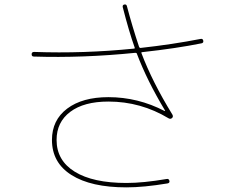

<svg xmlns="http://www.w3.org/2000/svg" viewBox="-20 -810 1040 850"><path d="M129.9 -559.6Q120.1 -559.6 120.1 -569.8Q120.1 -580.1 130.9 -580.1Q350.6 -572.3 572.3 -594.7Q578.1 -594.7 576.2 -599.6Q550.8 -670.9 523.4 -778.3Q521.5 -788.1 530.3 -790Q540 -792 542 -782.2Q565.4 -693.4 595.7 -602.5Q597.7 -597.7 601.6 -597.7Q743.2 -613.3 868.2 -637.7Q877.9 -639.6 879.9 -629.9Q881.8 -620.1 872.1 -618.2Q760.7 -595.7 609.4 -579.1Q604.5 -579.1 606.4 -574.2Q654.3 -447.3 743.2 -302.7Q748 -293.9 742.2 -288.1Q735.4 -281.2 726.6 -286.1Q603.5 -360.4 460 -360.4Q351.6 -360.4 291 -314.9Q230.5 -269.5 230.5 -190.4Q230.5 -99.6 311 -49.8Q391.6 0 540 0Q614.3 0 717.8 -17.6Q727.5 -19.5 730 -9.8Q732.4 0 721.7 2Q616.2 19.5 540 19.5Q382.8 19.5 296.4 -35.2Q210 -89.8 210 -190.4Q210 -278.3 277.3 -329.1Q344.7 -379.9 460 -379.9Q590.8 -379.9 709 -318.4L710.9 -319.3V-320.3Q630.9 -453.1 585.9 -572.3Q585 -576.2 579.1 -576.2Q346.7 -552.7 129.9 -559.6Z"/></svg>

Font: Rounded-X Mgen+ 2m thin
Style: Regular
Weight: 100
Designer: [Source Han Sans]
Ryoko NISHIZUKA  (kana & ideographs); Paul D. Hunt (Latin, Greek & Cyrillic); Wenlong ZHANG  (bopomofo
Version: Version 1.059.20150602